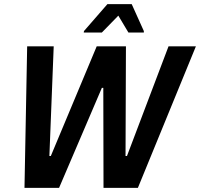

<svg xmlns="http://www.w3.org/2000/svg" viewBox="-20 -913 972 933"><path d="M99 0 112 -688H241L220 -155H227L450 -688H592L590 -155H597L799 -688H932L650 0H483L482 -486H475L267 0ZM387 -755 388 -762 502 -893H620L679 -762V-755H604L555 -837L475 -755Z"/></svg>

Font: Saira SemiCondensed SemiBold
Style: Italic
Weight: 600
Width: 4
Italic angle: -12°
Designer: Hector Gatti with collaboration of the Omnibus-Type team
Foundry: Omnibus-Type
Version: Version 1.101